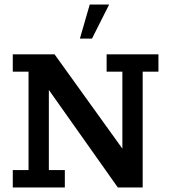

<svg xmlns="http://www.w3.org/2000/svg" viewBox="-20 -821 745 841"><path d="M36 0V-76H105V-507H36V-583H219L516 -170V-507H447V-583H674V-507H605V0H496L194 -427V-76H264V0ZM330 -652 373 -801H458L383 -652Z"/></svg>

Font: Rokkitt Medium
Style: Regular
Weight: 500
Version: Version 3.103